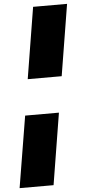

<svg xmlns="http://www.w3.org/2000/svg" viewBox="-94 -825 482 1070"><g transform="rotate(-5 147.5 -290.0)"><path d="M259 -391H69L134 -790H324ZM37 -190H226L161 210H-29Z"/></g></svg>

Font: Georama Extended Black
Style: Italic
Weight: 900
Width: 7
Italic angle: -9°
Designer: Jean-Baptiste Levee
Foundry: Production Type
Version: Version 1.000